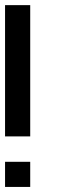

<svg xmlns="http://www.w3.org/2000/svg" viewBox="-20 -740 240 760"><path d="M0 -200.2Q0 -330.1 0 -719.7Q4.9 -719.7 20.5 -719.7Q20.5 -719.7 20.5 -719.7Q40 -719.7 99.6 -719.7Q99.6 -589.8 99.6 -200.2Q75.2 -200.2 0 -200.2ZM0 -99.6Q0 -75.2 0 0Q25.4 0 99.6 0Q99.6 -25.4 99.6 -99.6Q75.2 -99.6 0 -99.6Z"/></svg>

Font: Encounter VC
Style: Regular
Weight: 400
Designer: Silver Alicorn
Version: Version 1.0